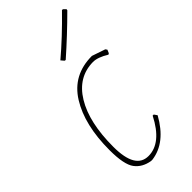

<svg xmlns="http://www.w3.org/2000/svg" viewBox="-219 -713 762 762"><g transform="rotate(-45 162.0 -332.0)"><path d="M308 -669 313 -668 323 -658 322 -653Q253 -584 178 -518L173 -519L162 -532Q231 -590 308 -669ZM263 -456 319 -437 324 -430 318 -416 313 -413Q276 -436 249 -436Q164 -435 116 -356Q68 -277 68 -141Q68 -16 141 -16Q214 -16 266 -118H272L281 -105Q226 -6 142 5H134Q92 -2 70 -31.5Q48 -61 48 -142Q48 -283 102 -369.5Q156 -456 263 -456Z"/></g></svg>

Font: Alegreya Sans Thin
Style: Italic
Weight: 100
Italic angle: -7°
Designer: Juan Pablo del Peral
Foundry: Huerta Tipografica
Version: Version 2.007